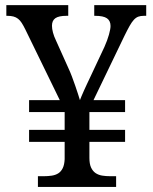

<svg xmlns="http://www.w3.org/2000/svg" viewBox="-20 -734 599 754"><path d="M128.9 0V-42H151.9Q168.5 -42 183.1 -44.2Q197.8 -46.4 208.7 -53.2Q219.7 -60.1 226.3 -73.5Q232.9 -86.9 233.9 -108.9V-176.8H94.2V-224.1H233.9V-293.9H94.2V-340.8H214.8L79.1 -619.1Q71.8 -633.8 65.4 -643.8Q59.1 -653.8 51 -660.2Q43 -666.5 32.7 -669.2Q22.5 -671.9 7.8 -671.9H4.9V-713.9H248V-671.9H241.2Q210.9 -671.9 197.5 -662.6Q184.1 -653.3 184.1 -632.8Q184.1 -621.1 188 -606.2Q191.9 -591.3 200.2 -574.2L248 -467.8Q255.4 -452.1 262.2 -434.1Q269 -416 275.1 -398.4Q281.2 -380.9 286.1 -365.7Q291 -350.6 293.9 -340.8Q295.9 -346.2 300.3 -356.7Q304.7 -367.2 310.3 -379.6Q315.9 -392.1 322 -405Q328.1 -418 333 -428.2L390.1 -549.8Q401.9 -576.2 408 -598.4Q414.1 -620.6 414.1 -631.8Q414.1 -652.3 400.1 -662.1Q386.2 -671.9 353 -671.9H350.1V-713.9H554.2V-671.9H544.9Q532.2 -671.9 522.9 -668.5Q513.7 -665 505.6 -656.2Q497.6 -647.5 489 -632.3Q480.5 -617.2 469.2 -594.2L347.2 -340.8H471.2V-293.9H331.1V-224.1H471.2V-176.8H331.1V-113.8Q331.1 -90.3 337.6 -76.2Q344.2 -62 355.2 -54.4Q366.2 -46.9 381.1 -44.4Q396 -42 413.1 -42H436V0Z"/></svg>

Font: Droid Serif
Style: Regular
Weight: 400
Designer: Monotype Design team
Foundry: Monotype Imaging Inc.
Version: Version 1.03